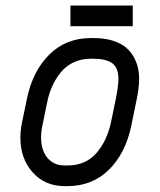

<svg xmlns="http://www.w3.org/2000/svg" viewBox="-20 -647 565 680"><path d="M229.5 -554.2V-627.4H450.2V-554.2ZM208.5 12.2Q139.2 12.2 95.7 -36.6Q52.2 -85.4 52.2 -159.2Q52.2 -187.5 58.6 -216.3L75.7 -298.8Q95.7 -395 154.5 -453.6Q213.4 -512.2 301.8 -512.2H312Q349.6 -512.2 378.7 -503.2Q407.7 -494.1 425 -479.7Q442.4 -465.3 453.4 -445.6Q464.4 -425.8 468.5 -407Q472.7 -388.2 472.7 -367.2Q472.7 -333.5 461.9 -284.2L444.8 -201.2Q424.8 -104.5 366 -46.1Q307.1 12.2 218.8 12.2ZM399.4 -367.2Q399.4 -407.7 377.2 -423.3Q355 -439 312 -439H301.8Q268.1 -439 241 -426.3Q213.9 -413.6 195.6 -391.1Q177.2 -368.7 165.3 -342.3Q153.3 -315.9 147 -284.2L129.9 -200.7Q125.5 -181.2 125.5 -159.2Q125.5 -115.2 147.9 -88.1Q170.4 -61 208.5 -61H218.8Q283.2 -61 321.3 -104.7Q359.4 -148.4 373.5 -215.8L390.6 -298.8Q399.4 -342.8 399.4 -367.2Z"/></svg>

Font: Anka/Coder Condensed
Style: Italic
Weight: 400
Width: 4
Italic angle: -12°
Monospace: yes
Version: Version 001.100